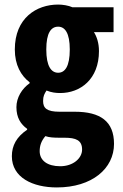

<svg xmlns="http://www.w3.org/2000/svg" viewBox="-20 -594 540 842"><path d="M229 228C384 228 480 145 480 37C480 -62 420 -104 308 -104H241C185 -104 169 -120 169 -151C169 -173 175 -183 184 -197C206 -188 226 -186 244 -186C332 -186 414 -246 414 -370C414 -406 404 -434 392 -453H478V-562H298C280 -570 255 -574 235 -574C140 -574 45 -515 45 -377C45 -309 72 -262 110 -233V-229C76 -205 52 -166 52 -124C52 -78 71 -49 99 -29V-25C53 6 32 44 32 91C32 185 124 228 229 228ZM235 -275C205 -275 183 -303 183 -377C183 -450 204 -477 235 -477C265 -477 286 -449 286 -377C286 -303 265 -275 235 -275ZM244 135C188 135 154 110 154 69C154 45 161 24 179 3C197 9 216 10 243 10H263C313 10 340 21 340 62C340 100 301 135 244 135Z"/></svg>

Font: Noto Sans Mono CJK HK
Style: Bold
Weight: 700
Designer: Ryoko NISHIZUKA 西塚涼子 (kana, bopomofo & ideographs); Paul D. Hunt (Latin, Greek & Cyrillic); Sandoll Communications 산돌커뮤니
Foundry: Adobe
Version: Version 2.004;hotconv 1.0.118;makeotfexe 2.5.65603